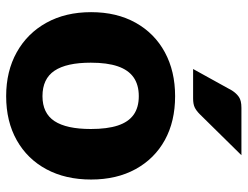

<svg xmlns="http://www.w3.org/2000/svg" viewBox="-108 -668 785 608"><g transform="rotate(90 284.0 -364.5)"><path d="M285 -527Q365 -527 424 -494.5Q483 -462 516 -402Q549 -342 549 -261Q549 -180 516.5 -119.5Q484 -59 424.5 -25.5Q365 8 285 8Q206 8 146 -25.5Q86 -59 52.5 -119.5Q19 -180 19 -261Q19 -342 52.5 -402Q86 -462 146 -494.5Q206 -527 285 -527ZM285 -107Q339 -107 364 -145Q389 -183 389 -260Q389 -312 378 -345.5Q367 -379 344 -395.5Q321 -412 285 -412Q249 -412 225.5 -395.5Q202 -379 190.5 -345.5Q179 -312 179 -260Q179 -183 204.5 -145Q230 -107 285 -107ZM199 -584 267 -707Q276 -721 287.5 -729Q299 -737 322 -737H472L342 -605Q331 -594 320.5 -589Q310 -584 292 -584Z"/></g></svg>

Font: Aleo Black
Style: Regular
Weight: 900
Designer: Alessio Laiso
Foundry: Alessio Laiso
Version: Version 2.001;gftools[0.9.29]